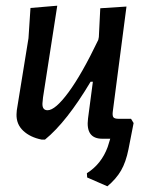

<svg xmlns="http://www.w3.org/2000/svg" viewBox="-20 -487 528 674"><path d="M126 3Q86 -5 61.5 -28Q37 -51 38 -86L39 -100L80 -353L87 -459L181 -467L131 -145L129 -124Q128 -100 147 -100Q174 -100 220.5 -163Q267 -226 325 -347L327 -357L332 -458L424 -464L376 -96Q374 -81 378 -75.5Q382 -70 396 -70H440L449 -55L431 37Q422 82 405 111.5Q388 141 357 167L286 136L285 121Q336 89 358 29L367 0H339Q280 0 289 -71L306 -200H298Q214 -59 138 3Z"/></svg>

Font: Alegreya Sans SC Medium
Style: Italic
Weight: 500
Italic angle: -7°
Designer: Juan Pablo del Peral
Foundry: Huerta Tipografica
Version: Version 2.007